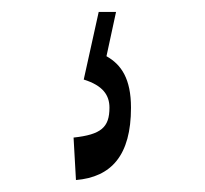

<svg xmlns="http://www.w3.org/2000/svg" viewBox="-20 -25 343 321"><path d="M103 205 107 276C166 271 199 235 199 155C199 107 183 83 158 69L174 -5H145L120 108C152 118 163 134 163 155C163 188 149 200 103 205Z"/></svg>

Font: 寒蝉无机体 CompactMedium
Style: Regular
Weight: 500
Width: 3
Designer: ChillTanhei {Warren2060}; 
Source Han Sans {Ryoko NISHIZUKA 西塚涼子 (kana, bopomofo & ideographs); Paul D. Hunt (Latin, Gre
Foundry: ChillType&Adobe
Version: Version 1.000;Glyphs 3.1.1 (3135)